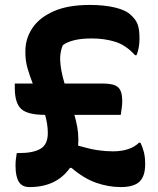

<svg xmlns="http://www.w3.org/2000/svg" viewBox="-20 -740 640 779"><path d="M40 -401H113Q101 -431 92 -462Q83 -493 83 -525V-533Q83 -583 111 -625.5Q139 -668 197 -694Q255 -720 345 -720Q404 -720 448.5 -709Q493 -698 512 -678Q531 -661 538.5 -641Q546 -621 546 -583Q546 -546 534 -516H528Q491 -557 447.5 -570.5Q404 -584 352 -584Q309 -584 280 -576.5Q251 -569 235 -557Q230 -546 227.5 -533.5Q225 -521 224 -508Q224 -481 229 -454Q234 -427 242 -401H400Q442 -401 459 -386Q476 -371 476 -330Q476 -317 474 -302.5Q472 -288 470 -274H282Q289 -249 293.5 -224.5Q298 -200 298 -174Q298 -162 297 -149Q346 -135 377.5 -130.5Q409 -126 438 -126Q508 -126 544 -161H550Q559 -142 564 -122Q569 -102 569 -74Q569 -25 546 -3Q523 19 470 19Q420 19 370 1.5Q320 -16 270 -59H264Q209 19 100 19Q69 19 56 -3Q43 -25 43 -67Q43 -83 44.5 -94.5Q46 -106 48 -119H58Q115 -119 144.5 -136.5Q174 -154 174 -200Q174 -219 171 -237.5Q168 -256 163 -274Q92 -274 66 -298Q40 -322 40 -383Z"/></svg>

Font: Recursive Mn Csl St
Style: Bold
Weight: 700
Monospace: yes
Version: Version 1.079;hotconv 1.0.112;makeotfexe 2.5.65598; ttfautoh